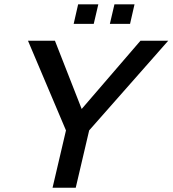

<svg xmlns="http://www.w3.org/2000/svg" viewBox="-20 -881 810 901"><path d="M325.7 -769 346.7 -860.8H441.4L419.9 -769ZM495.6 -769 517.1 -860.8H611.3L590.3 -769ZM226.6 0 289.6 -269 111.3 -689.9H237.8L363.3 -369.6L639.2 -689.9H769.5L398.4 -269L335.4 0Z"/></svg>

Font: HK Grotesk SemiBold Italic
Style: Regular
Weight: 600
Italic angle: -13°
Designer: Alfredo Marco Pradil and Stefan Peev
Foundry: Hanken Design Co.
Version: Version 1.000;PS 001.000;hotconv 1.0.88;makeotf.lib2.5.64775